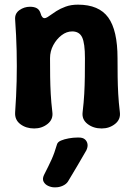

<svg xmlns="http://www.w3.org/2000/svg" viewBox="-20 -536 580 825"><path d="M45 -452Q43 -478 63.5 -492.5Q84 -507 109 -507Q127 -507 138.5 -500.5Q150 -494 155 -477Q157 -468 162.5 -462Q168 -456 177 -459Q183 -461 194.5 -469.5Q206 -478 222.5 -488.5Q239 -499 262 -507.5Q285 -516 315 -516Q405 -516 445 -461Q485 -406 485 -286Q485 -244 485.5 -206.5Q486 -169 488 -132.5Q490 -96 495 -54Q499 -23 474.5 -3.5Q450 16 417 16Q381 16 356 -3.5Q331 -23 335 -54Q340 -96 342 -132.5Q344 -169 344.5 -206.5Q345 -244 345 -286Q345 -350 333 -375.5Q321 -401 290 -401Q266 -401 244.5 -384.5Q223 -368 209 -342Q195 -316 195 -286Q195 -244 195.5 -206.5Q196 -169 198 -132.5Q200 -96 205 -54Q209 -23 184.5 -3.5Q160 16 127 16Q92 16 67.5 -2.5Q43 -21 45 -53Q50 -123 51.5 -187.5Q53 -252 51.5 -317.5Q50 -383 45 -452ZM272 244Q265 255 250 262Q235 269 218 269H214Q201 269 187.5 263Q174 257 167.5 245Q161 233 169 216Q189 177 201.5 149.5Q214 122 225 84Q228 74 242 68Q256 62 275.5 58.5Q295 55 312 55H319Q336 55 345 63Q354 71 356 83Q358 95 351 110Q329 148 312 177Q295 206 272 244Z"/></svg>

Font: Winky Sans SemiBold
Style: Regular
Weight: 600
Designer: Simon Atzbach
Foundry: typofactur
Version: Version 1.205